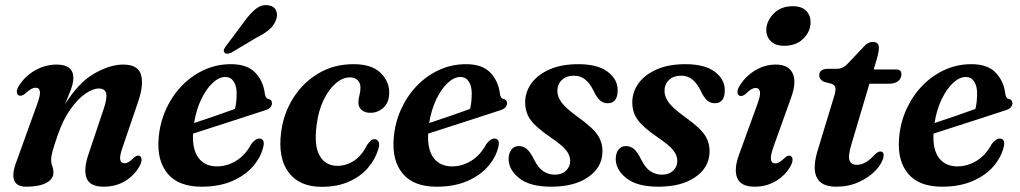

<svg xmlns="http://www.w3.org/2000/svg" viewBox="-20 -711 3942 742"><path d="M53.5 -342Q45.5 -345 45 -355.2Q44.5 -365.5 52.5 -378.5Q76 -416.5 115.5 -439Q155 -461.5 199 -461.5Q263.5 -461.5 263.5 -409.5Q263.5 -390.5 254 -365.2Q244.5 -340 231 -308Q284.5 -393 345 -427.2Q405.5 -461.5 456 -461.5Q515 -461.5 525.5 -420.2Q536 -379 512 -312.5L454.5 -144Q442 -109 444.5 -94.5Q447 -80 460.5 -80Q468.5 -80 477 -84.8Q485.5 -89.5 498.5 -102.5Q511 -113 519.5 -108.5Q526 -105.5 527 -95.8Q528 -86 520.5 -71Q500 -33.5 463.8 -11.5Q427.5 10.5 381 10.5Q327 10.5 314.5 -23Q302 -56.5 322 -115L380.5 -289.5Q395 -332 390.2 -350.5Q385.5 -369 362 -369Q339 -369 309.8 -348.8Q280.5 -328.5 252.2 -288.8Q224 -249 203.5 -190Q189 -148.5 183.2 -127.5Q177.5 -106.5 177.5 -93.5Q177.5 -80.5 182 -69.2Q186.5 -58 186.5 -44Q186.5 -19 158.8 -4.2Q131 10.5 82 10.5Q5.5 10.5 45 -90.5L122 -304Q136.5 -342.5 134.2 -357.2Q132 -372 117.5 -372Q109.5 -372 100 -366.8Q90.5 -361.5 76.5 -348.5Q62.5 -338 53.5 -342Z M998.5 -148Q990 -106.5 959.5 -70.2Q929 -34 878.5 -11.8Q828 10.5 759 10.5Q670 10.5 628 -39.8Q586 -90 593 -176Q597.5 -235 620.8 -287Q644 -339 681.8 -378.5Q719.5 -418 768.2 -440.5Q817 -463 872.5 -463Q935.5 -463 966.8 -430Q998 -397 1003.5 -348.5Q1006 -330.5 1017.5 -328.5Q1030.5 -326 1031 -313Q1031.5 -304 1024.8 -296.2Q1018 -288.5 1000.5 -283.5Q979 -276.5 945.2 -265.5Q911.5 -254.5 872.2 -241.8Q833 -229 794.8 -216.8Q756.5 -204.5 726 -194.5Q723 -132 747.8 -100Q772.5 -68 818.5 -68Q858 -68 893.2 -90Q928.5 -112 951.5 -155Q969 -177 983.5 -175.5Q1003 -174 998.5 -148ZM851 -413.5Q826.5 -413.5 801.8 -390.5Q777 -367.5 757.8 -327.5Q738.5 -287.5 730 -235.5Q768 -248 812.2 -263.2Q856.5 -278.5 888 -290Q894.5 -314.5 894.5 -350.5Q894.5 -379 883 -396.2Q871.5 -413.5 851 -413.5ZM923.5 -627Q946 -658.5 968.5 -676.5Q991 -694.5 1016.5 -690.5Q1039.5 -687.5 1047 -670.2Q1054.5 -653 1046.5 -633.5Q1038.5 -612 1020.2 -596.5Q1002 -581 973 -566.5L873 -507Q865 -503.5 857.5 -503.5Q850 -503.5 847 -508.5Q843 -514 846 -520.8Q849 -527.5 854.5 -534.5Z M1332 -412Q1304.5 -412 1277.8 -389.2Q1251 -366.5 1230.8 -325Q1210.5 -283.5 1203.5 -227Q1193 -147 1215.8 -108.5Q1238.5 -70 1284.5 -70Q1319 -70.5 1348.8 -90.2Q1378.5 -110 1398 -150Q1406.5 -161 1412.8 -167.2Q1419 -173.5 1428 -173Q1437.5 -173 1442.8 -163.2Q1448 -153.5 1442 -134.5Q1430 -95 1401.8 -62Q1373.5 -29 1328.5 -9Q1283.5 11 1223 11Q1137 11 1095.2 -45Q1053.5 -101 1066.5 -200.5Q1075.5 -272 1113 -331.8Q1150.5 -391.5 1210.2 -427.2Q1270 -463 1346 -463Q1417.5 -463 1451.8 -428.5Q1486 -394 1484 -349.5Q1483 -313.5 1461.2 -294.2Q1439.5 -275 1411.5 -275Q1390 -275 1377.2 -286.2Q1364.5 -297.5 1365 -316Q1365.5 -330.5 1369.2 -343.2Q1373 -356 1373 -372Q1373.5 -389.5 1362.5 -400.8Q1351.5 -412 1332 -412Z M1907 -148Q1898.5 -106.5 1868 -70.2Q1837.5 -34 1787 -11.8Q1736.5 10.5 1667.5 10.5Q1578.5 10.5 1536.5 -39.8Q1494.5 -90 1501.5 -176Q1506 -235 1529.2 -287Q1552.5 -339 1590.2 -378.5Q1628 -418 1676.8 -440.5Q1725.5 -463 1781 -463Q1844 -463 1875.2 -430Q1906.5 -397 1912 -348.5Q1914.5 -330.5 1926 -328.5Q1939 -326 1939.5 -313Q1940 -304 1933.2 -296.2Q1926.5 -288.5 1909 -283.5Q1887.5 -276.5 1853.8 -265.5Q1820 -254.5 1780.8 -241.8Q1741.5 -229 1703.2 -216.8Q1665 -204.5 1634.5 -194.5Q1631.5 -132 1656.2 -100Q1681 -68 1727 -68Q1766.5 -68 1801.8 -90Q1837 -112 1860 -155Q1877.5 -177 1892 -175.5Q1911.5 -174 1907 -148ZM1759.5 -413.5Q1735 -413.5 1710.2 -390.5Q1685.5 -367.5 1666.2 -327.5Q1647 -287.5 1638.5 -235.5Q1676.5 -248 1720.8 -263.2Q1765 -278.5 1796.5 -290Q1803 -314.5 1803 -350.5Q1803 -379 1791.5 -396.2Q1780 -413.5 1759.5 -413.5Z M2124.5 -36Q2151 -36 2167.2 -51.2Q2183.5 -66.5 2183.5 -89Q2183.5 -110 2168.5 -129.5Q2153.5 -149 2107.5 -180.5Q2053 -217.5 2031 -247Q2009 -276.5 2009.5 -318Q2010.5 -358 2035 -390.8Q2059.5 -423.5 2105 -443.2Q2150.5 -463 2214.5 -463Q2289.5 -463 2328 -434Q2366.5 -405 2367 -364Q2367.5 -312 2328.5 -312Q2311.5 -312 2298.8 -323Q2286 -334 2273 -362Q2259 -390 2241 -404.2Q2223 -418.5 2198 -418.5Q2169 -418.5 2151.5 -402Q2134 -385.5 2134 -359.5Q2134 -338 2149.5 -316Q2165 -294 2213 -259Q2271.5 -217.5 2290.8 -187.5Q2310 -157.5 2308 -120Q2305.5 -62.5 2252.2 -26Q2199 10.5 2110.5 10.5Q2028 10.5 1986.8 -22.2Q1945.5 -55 1945.5 -97Q1946 -119.5 1956.5 -133Q1967 -146.5 1985 -146.5Q2004 -146.5 2017.5 -133.8Q2031 -121 2043.5 -95Q2060 -62 2079.8 -49Q2099.5 -36 2124.5 -36Z M2538.5 -36Q2565 -36 2581.2 -51.2Q2597.5 -66.5 2597.5 -89Q2597.5 -110 2582.5 -129.5Q2567.5 -149 2521.5 -180.5Q2467 -217.5 2445 -247Q2423 -276.5 2423.5 -318Q2424.5 -358 2449 -390.8Q2473.5 -423.5 2519 -443.2Q2564.5 -463 2628.5 -463Q2703.5 -463 2742 -434Q2780.5 -405 2781 -364Q2781.5 -312 2742.5 -312Q2725.5 -312 2712.8 -323Q2700 -334 2687 -362Q2673 -390 2655 -404.2Q2637 -418.5 2612 -418.5Q2583 -418.5 2565.5 -402Q2548 -385.5 2548 -359.5Q2548 -338 2563.5 -316Q2579 -294 2627 -259Q2685.5 -217.5 2704.8 -187.5Q2724 -157.5 2722 -120Q2719.5 -62.5 2666.2 -26Q2613 10.5 2524.5 10.5Q2442 10.5 2400.8 -22.2Q2359.5 -55 2359.5 -97Q2360 -119.5 2370.5 -133Q2381 -146.5 2399 -146.5Q2418 -146.5 2431.5 -133.8Q2445 -121 2457.5 -95Q2474 -62 2493.8 -49Q2513.5 -36 2538.5 -36Z M3010.5 -534Q2976.5 -534 2958.5 -552.2Q2940.5 -570.5 2941.5 -597Q2942.5 -630.5 2970.2 -658.8Q2998 -687 3043.5 -687Q3079.5 -687 3096.5 -668.2Q3113.5 -649.5 3112.5 -622.5Q3111.5 -587.5 3083.8 -560.8Q3056 -534 3010.5 -534ZM2969.5 -144.5Q2957 -109 2959.5 -94.2Q2962 -79.5 2975.5 -79.5Q2983.5 -79.5 2992.2 -84.5Q3001 -89.5 3014 -102Q3026.5 -113 3035 -108.5Q3042 -105.5 3042.8 -95.5Q3043.5 -85.5 3036 -70.5Q3016 -34 2979.2 -11.8Q2942.5 10.5 2896 10.5Q2843 10.5 2829 -23.5Q2815 -57.5 2837 -116L2905.5 -304.5Q2919.5 -341 2917 -356Q2914.5 -371 2900.5 -371Q2892.5 -371 2883.2 -365.8Q2874 -360.5 2860.5 -347Q2847 -337 2838 -341Q2831 -344 2830 -353.8Q2829 -363.5 2837.5 -378Q2859.5 -415 2897 -438.2Q2934.5 -461.5 2978.5 -461.5Q3027.5 -461.5 3043.5 -427.2Q3059.5 -393 3036 -330Z M3194.5 -387 3164 -395Q3146 -404 3146 -420Q3146 -445 3179.5 -445H3213.5Q3238 -445 3257 -466L3319 -531.5Q3333.5 -549 3353 -549Q3376.5 -549 3376.5 -526Q3376.5 -510.5 3368.5 -483L3356.5 -442.5H3444.5Q3463.5 -442.5 3463.5 -424Q3463.5 -407 3450.5 -397.2Q3437.5 -387.5 3416 -387.5H3340L3270.5 -153.5Q3256.5 -107 3263.2 -90.5Q3270 -74 3292 -74Q3325 -74 3360 -113Q3373 -126 3382 -125.5Q3397.5 -125 3394.5 -105Q3389 -79 3363.8 -52.2Q3338.5 -25.5 3299 -7.5Q3259.5 10.5 3211.5 10.5Q3094.5 10.5 3142.5 -138L3201.5 -332Q3210 -358 3208.8 -369.8Q3207.5 -381.5 3194.5 -387Z M3860 -148Q3851.5 -106.5 3821 -70.2Q3790.5 -34 3740 -11.8Q3689.5 10.5 3620.5 10.5Q3531.5 10.5 3489.5 -39.8Q3447.5 -90 3454.5 -176Q3459 -235 3482.2 -287Q3505.5 -339 3543.2 -378.5Q3581 -418 3629.8 -440.5Q3678.5 -463 3734 -463Q3797 -463 3828.2 -430Q3859.5 -397 3865 -348.5Q3867.5 -330.5 3879 -328.5Q3892 -326 3892.5 -313Q3893 -304 3886.2 -296.2Q3879.5 -288.5 3862 -283.5Q3840.5 -276.5 3806.8 -265.5Q3773 -254.5 3733.8 -241.8Q3694.5 -229 3656.2 -216.8Q3618 -204.5 3587.5 -194.5Q3584.5 -132 3609.2 -100Q3634 -68 3680 -68Q3719.5 -68 3754.8 -90Q3790 -112 3813 -155Q3830.5 -177 3845 -175.5Q3864.5 -174 3860 -148ZM3712.5 -413.5Q3688 -413.5 3663.2 -390.5Q3638.5 -367.5 3619.2 -327.5Q3600 -287.5 3591.5 -235.5Q3629.5 -248 3673.8 -263.2Q3718 -278.5 3749.5 -290Q3756 -314.5 3756 -350.5Q3756 -379 3744.5 -396.2Q3733 -413.5 3712.5 -413.5Z"/></svg>

Font: Fraunces 72pt Soft SemiBold
Style: Italic
Weight: 600
Italic angle: -16°
Version: Version 1.000;[b76b70a41]